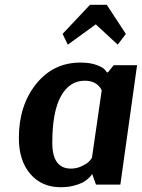

<svg xmlns="http://www.w3.org/2000/svg" viewBox="-20 -773 594 804"><path d="M507 -631 473 -586 381 -671 264 -586 242 -631 357 -753H427ZM484 0H382L366 -44H365Q364 -42 361.5 -38Q359 -34 348.5 -24.5Q338 -15 324.5 -8Q311 -1 287 5Q263 11 234 11Q155 11 107 -44.5Q59 -100 59 -195Q59 -331 131 -421Q203 -511 317 -511Q358 -511 385.5 -500.5Q413 -490 420 -480L428 -470H432L456 -500H554ZM277 -67Q301 -67 322 -77Q343 -87 351.5 -95.5Q360 -104 365 -112L406 -395Q386 -435 335 -435Q271 -435 235 -370Q199 -305 199 -175Q199 -67 277 -67Z"/></svg>

Font: Arsenal
Style: Bold Italic
Weight: 700
Italic angle: -9.10001°
Designer: Andrij Shevchenko
Foundry: Stairsfor
Version: Version 2.001;PS 002.001;hotconv 1.0.88;makeotf.lib2.5.64775